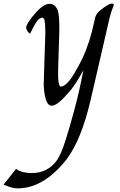

<svg xmlns="http://www.w3.org/2000/svg" viewBox="-107 -589 666 1067"><path d="M519.5 -545.1Q509.7 -521 501.5 -487.9Q493.3 -454.9 483.6 -409.7L396.4 -32.3Q345.1 187.2 263.1 296.4Q135.9 457.9 -9.7 457.9Q-40 457.9 -87.2 436.9L-17.9 349.7Q1.5 363.1 24.1 367.9Q46.7 372.8 69.2 372.8Q157.9 372.8 209.7 301.5Q233.8 264.1 256.4 193.3Q279 122.6 305.1 25.6Q317.9 -21 330.8 -76.7Q343.6 -132.3 356.4 -198.5Q336.9 -163.1 315.1 -129Q293.3 -94.9 270.8 -70.8Q211.3 -1.5 180.5 -1.5Q157.9 -1.5 147.4 -37.9Q136.9 -74.4 135.9 -121Q138.5 -188.7 140.3 -262.8Q142.1 -336.9 145.1 -405.1Q145.1 -433.8 142.6 -461.3Q140 -488.7 130.8 -490.3Q114.4 -493.3 97.4 -469.2Q80.5 -445.1 60 -401.5Q48.7 -409.7 44.4 -417.7Q40 -425.6 38.5 -433.8Q36.9 -443.6 52.3 -467.9Q67.7 -492.3 90.3 -516.4Q133.8 -567.7 169.2 -567.7Q185.6 -567.7 196.7 -557.2Q207.7 -546.7 214.4 -530.8Q224.1 -496.4 222.6 -411.3Q221 -363.1 219.5 -313.6Q217.9 -264.1 216.4 -214.4Q214.4 -157.9 218.5 -132.8Q222.6 -107.7 230.8 -107.7Q248.7 -107.7 271 -132.1Q293.3 -156.4 321 -207.7Q351.3 -260 370.8 -310.8Q390.3 -361.5 403.6 -412.8L417.9 -472.8Q417.9 -475.9 418.7 -477.4Q419.5 -479 419.5 -482.1Q424.1 -511.3 450.8 -532.3Q477.4 -553.3 494.9 -563.1Q506.7 -569.2 515.4 -569.2Q524.1 -569.2 525.6 -561.5Z"/></svg>

Font: MM Jasmine
Style: Regular
Weight: 400
Designer: Khon Soe Zaw Thu
Version: Version 1.00 July 11, 2016, initial release